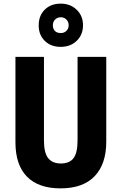

<svg xmlns="http://www.w3.org/2000/svg" viewBox="-20 -1027 669 1057"><path d="M565 -247Q565 -124 501 -57Q437 10 313 10Q192 10 128.5 -54.5Q65 -119 65 -244V-714H222V-254Q222 -185 245.5 -156Q269 -127 315 -127Q363 -127 385 -156.5Q407 -186 407 -255V-714H565ZM314 -769Q260 -769 226.5 -802Q193 -835 193 -887Q193 -941 226.5 -974Q260 -1007 314 -1007Q367 -1007 402 -973.5Q437 -940 437 -888Q437 -836 402.5 -802.5Q368 -769 314 -769ZM315 -845Q333 -845 345.5 -857Q358 -869 358 -888Q358 -907 345.5 -919.5Q333 -932 315 -932Q296 -932 283.5 -919.5Q271 -907 271 -888Q271 -869 282 -857Q293 -845 315 -845Z"/></svg>

Font: Noto Sans Armenian Condensed ExtraBold
Style: Regular
Weight: 800
Width: 3
Designer: Monotype Design Team
Foundry: Monotype Imaging Inc.
Version: Version 2.008; ttfautohint (v1.8.4.7-5d5b)